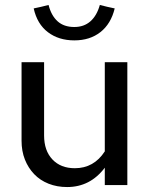

<svg xmlns="http://www.w3.org/2000/svg" viewBox="-20 -747 604 775"><path d="M67 0ZM158 -496V-200Q158 -139 191.5 -103.5Q225 -68 282 -68Q359 -68 403 -136V-496H494V0H403V-70Q344 8 251 8Q210 8 176 -5.5Q142 -19 118 -44Q94 -69 80.5 -103Q67 -137 67 -179V-496ZM280 -638Q319 -638 345 -661Q371 -684 383 -727Q398 -723 413 -719.5Q428 -716 443 -713Q428 -651 385.5 -617.5Q343 -584 280 -584Q217 -584 173.5 -617Q130 -650 116 -713Q131 -716 146 -719.5Q161 -723 176 -727Q187 -684 212.5 -661Q238 -638 280 -638Z"/></svg>

Font: Rosa Sans
Style: Regular
Weight: 400
Designer: Pentagram / MCKL
Foundry: Pentagram / MCKL
Version: Version 1.005;September 16, 2019;FontCreator 11.5.0.2425 64-